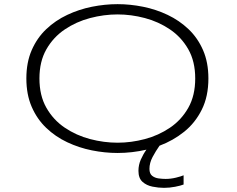

<svg xmlns="http://www.w3.org/2000/svg" viewBox="-20 -726 1140 925"><path d="M546.5 11Q485.5 11 423 -1.5Q360.5 -14 303.8 -40.8Q247 -67.5 202.8 -109.8Q158.5 -152 132.8 -211.2Q107 -270.5 107 -348Q107 -425.5 132.8 -484.5Q158.5 -543.5 202.8 -585.5Q247 -627.5 303.8 -654.2Q360.5 -681 423 -693.5Q485.5 -706 546.5 -706Q607 -706 669.2 -693.5Q731.5 -681 787.8 -654.2Q844 -627.5 888.2 -585.5Q932.5 -543.5 958.2 -484.5Q984 -425.5 984 -348Q984 -261.5 952.2 -197.8Q920.5 -134 867.2 -91.2Q814 -48.5 748.5 -24Q730.5 1.5 715.2 30.2Q700 59 700 87.5Q700 110.5 712.8 120.8Q725.5 131 743.8 133.5Q762 136 778 136Q802.5 136 828 129.8Q853.5 123.5 864.5 118.5V163Q850.5 168.5 823.5 173.8Q796.5 179 770 179Q743.5 179 714.8 173.2Q686 167.5 666.5 150Q647 132.5 647 97Q647 68.5 658.5 42.5Q670 16.5 685.5 -5Q651 3 615.8 7Q580.5 11 546.5 11ZM546.5 -38.5Q612 -38.5 678 -56Q744 -73.5 799 -110.8Q854 -148 887.2 -206.8Q920.5 -265.5 920.5 -348Q920.5 -430 887.2 -488.5Q854 -547 799 -584.2Q744 -621.5 678 -639Q612 -656.5 546.5 -656.5Q480.5 -656.5 414 -639Q347.5 -621.5 292.2 -584.2Q237 -547 203.5 -488.5Q170 -430 170 -348Q170 -265.5 203.5 -206.8Q237 -148 292.2 -110.8Q347.5 -73.5 414 -56Q480.5 -38.5 546.5 -38.5Z"/></svg>

Font: Trispace Expanded ExtraLight
Style: Regular
Weight: 200
Width: 7
Designer: Tyler Finck
Foundry: Etcetera Type Company
Version: Version 1.210; ttfautohint (v1.8.3)